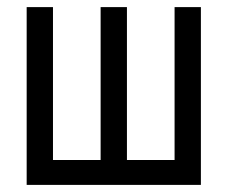

<svg xmlns="http://www.w3.org/2000/svg" viewBox="-20 -520 640 540"><path d="M55 0V-500H129V-70H263V-500H337V-70H471V-500H545V0Z"/></svg>

Font: PT Mono
Style: Regular
Weight: 400
Monospace: yes
Designer: A.Korolkova, I.Chaeva
Foundry: ParaType Ltd
Version: Version 1.001W OFL